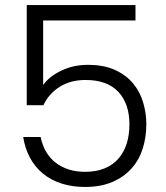

<svg xmlns="http://www.w3.org/2000/svg" viewBox="-20 -738 657 761"><path d="M517 -718V-657H151V-401Q175 -435 223 -458Q271 -481 328 -481Q393 -481 437.5 -460Q482 -439 509 -405.5Q536 -372 548 -330Q560 -288 560 -246Q560 -195 546 -150Q532 -105 502 -71Q472 -37 426 -17Q380 3 317 3Q265 3 222.5 -11Q180 -25 149 -51Q118 -77 98.5 -113.5Q79 -150 72 -195H141Q155 -128 201.5 -92.5Q248 -57 317 -57Q362 -57 395.5 -71Q429 -85 450.5 -110.5Q472 -136 482.5 -170Q493 -204 493 -245Q493 -327 449 -374Q405 -421 319 -421Q259 -421 216 -393.5Q173 -366 152 -321H86V-718Z"/></svg>

Font: SVN-Poppins Light
Style: Regular
Weight: 300
Designer: Ninad Kale (Devanagari), Jonny Pinhorn (Latin)
Foundry: Indian Type Foundry
Version: Version 3.002 2017; ttfautohint (v1.8.3)